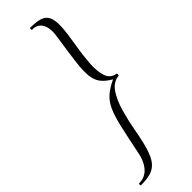

<svg xmlns="http://www.w3.org/2000/svg" viewBox="-308 -730 852 852"><g transform="rotate(-45 118.5 -304.0)"><path d="M126 -725Q165 -725 187.5 -717.5Q210 -710 219.5 -689Q229 -668 227 -629.5Q225 -591 214 -528Q205 -477 201.5 -428.5Q198 -380 208.5 -347.5Q219 -315 252 -310Q255 -310 255 -303.5Q255 -297 252 -297Q216 -293 193.5 -259.5Q171 -226 157 -177.5Q143 -129 134 -79Q123 -16 111 23Q99 62 82.5 82Q66 102 41.5 109.5Q17 117 -20 117Q-23 117 -23 111Q-23 105 -20 105Q17 105 41 77.5Q65 50 74 -1Q90 -81 102 -132.5Q114 -184 128 -215Q142 -246 164.5 -266Q187 -286 224 -303Q193 -321 177.5 -341.5Q162 -362 159 -394Q156 -426 162.5 -477Q169 -528 181 -607Q190 -658 175.5 -685.5Q161 -713 126 -713Q123 -713 123 -719Q123 -725 126 -725Z"/></g></svg>

Font: Cormorant Light
Style: Italic
Weight: 300
Italic angle: -10°
Designer: Christian Thalmann (Catharsis Fonts)
Foundry: Catharsis Fonts
Version: Version 4.000